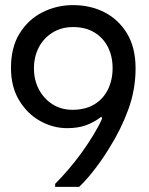

<svg xmlns="http://www.w3.org/2000/svg" viewBox="-20 -732 584 752"><path d="M511 -464Q511 -546 477.5 -601Q444 -656 389 -684Q334 -712 266 -712Q202 -712 146.5 -684Q91 -656 57 -601.5Q23 -547 23 -466Q23 -392 55 -339Q87 -286 137.5 -258Q188 -230 243 -230Q285 -230 317 -241.5Q349 -253 377 -275L380 -268Q368 -240 346.5 -204.5Q325 -169 299 -133Q273 -97 245.5 -65.5Q218 -34 196 -12V0H290Q310 -19 330.5 -43.5Q351 -68 371 -96Q391 -124 408 -152Q454 -225 482.5 -303Q511 -381 511 -464ZM421 -465Q421 -419 403 -382Q385 -345 350 -323.5Q315 -302 264 -302Q219 -302 185 -324Q151 -346 132 -382.5Q113 -419 113 -464Q113 -510 132 -546.5Q151 -583 186 -604.5Q221 -626 266 -626Q316 -626 350.5 -604.5Q385 -583 403 -547Q421 -511 421 -465Z"/></svg>

Font: Phudu
Style: Regular
Weight: 400
Version: Version 1.005;gftools[0.9.23]